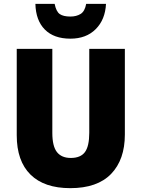

<svg xmlns="http://www.w3.org/2000/svg" viewBox="-20 -968 735 998"><path d="M629 -269Q629 -138 557.5 -64Q486 10 345 10Q210 10 138.5 -60.5Q67 -131 67 -265V-714H252V-277Q252 -208 276 -177.5Q300 -147 348 -147Q399 -147 421.5 -177.5Q444 -208 444 -278V-714H629ZM531 -948Q527 -866 477.5 -816.5Q428 -767 346 -767Q260 -767 213 -814.5Q166 -862 164 -948H264Q272 -908 290.5 -895Q309 -882 346 -882Q377 -882 399 -895.5Q421 -909 428 -948Z"/></svg>

Font: Noto Sans Gurmukhi SemiCondensed Black
Style: Regular
Weight: 900
Width: 4
Designer: Jelle Bosma - Monotype Design Team
Foundry: Monotype Imaging Inc.
Version: Version 2.004; ttfautohint (v1.8.4.7-5d5b)